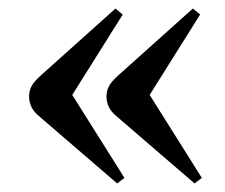

<svg xmlns="http://www.w3.org/2000/svg" viewBox="-20 -490 526 449"><path d="M435 -61 255 -216Q240 -228 234.5 -240Q229 -252 229 -264Q229 -277 234.5 -288Q240 -299 258 -315L431 -470L448 -456L330 -268L452 -74ZM254 -61 74 -216Q59 -228 53.5 -240Q48 -252 48 -264Q48 -277 53.5 -288Q59 -299 77 -315L250 -470L267 -456L149 -268L271 -74Z"/></svg>

Font: Literata 60pt Medium
Style: Regular
Weight: 500
Designer: Latin by Veronika Burian and Jose Scaglione. Greek by Irene Vlachou. Cyrillic by Vera Evstafieva.
Foundry: TypeTogether
Version: Version 3.103;gftools[0.9.29]